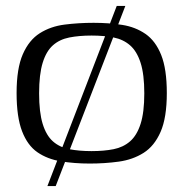

<svg xmlns="http://www.w3.org/2000/svg" viewBox="-20 -545 618 648"><path d="M36 -231Q36 -314 57 -362Q78 -410 114.5 -433Q151 -456 198 -462Q245 -468 296 -468Q348 -468 392.5 -461Q437 -454 471 -430.5Q505 -407 524 -359.5Q543 -312 543 -231Q543 -148 522 -100Q501 -52 464.5 -29Q428 -6 381 0.5Q334 7 283 7Q231 7 185.5 -0.5Q140 -8 106.5 -31Q73 -54 54.5 -102Q36 -150 36 -231ZM467 -230Q467 -294 454.5 -333Q442 -372 419 -392Q396 -412 363.5 -418.5Q331 -425 289 -425Q247 -425 214 -418.5Q181 -412 158.5 -392Q136 -372 124 -333Q112 -294 112 -230Q112 -166 124 -127Q136 -88 158.5 -68Q181 -48 214 -41.5Q247 -35 289 -35Q331 -35 363.5 -41.5Q396 -48 419 -68Q442 -88 454.5 -127Q467 -166 467 -230ZM140 83 374 -525H403L168 83Z"/></svg>

Font: Genos
Style: Regular
Weight: 400
Designer: Robert E. Leuschke
Foundry: Robert E. Leuschke
Version: Version 1.010